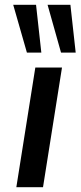

<svg xmlns="http://www.w3.org/2000/svg" viewBox="-20 -779 335 799"><path d="M48 0 127 -498H238L159 0ZM234 -560 178 -759H273L295 -560ZM92 -560 35 -759H130L152 -560Z"/></svg>

Font: Nunito Sans 7pt SemiBold
Style: Italic
Weight: 600
Italic angle: -9°
Designer: Vernon Adams
Foundry: Vernon Adams
Version: Version 3.101;gftools[0.9.27]